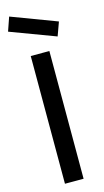

<svg xmlns="http://www.w3.org/2000/svg" viewBox="-154 -1044 591 1089"><g transform="rotate(-15 142.0 -499.0)"><path d="M259.4 -817.7 -5.2 -916.7 22.9 -997.9 288.5 -897.9ZM83.3 -750V0H192.7V-750Z"/></g></svg>

Font: Manrope Semibold
Style: Regular
Weight: 600
Width: 4
Designer: Michael Sharanda
Foundry: Michael Sharanda
Version: Version 2.000;PS 002.000;hotconv 1.0.88;makeotf.lib2.5.64775